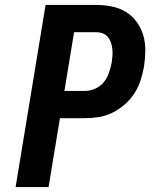

<svg xmlns="http://www.w3.org/2000/svg" viewBox="-20 -755 640 775"><path d="M43 0 164 -735H369Q402 -735 433 -728.5Q464 -722 489.5 -706Q515 -690 532.5 -665.5Q550 -641 558.5 -611.5Q567 -582 566.5 -549.5Q566 -517 561 -485Q556 -457 547 -429.5Q538 -402 522 -377.5Q506 -353 483 -333Q460 -313 433.5 -300Q407 -287 379 -282.5Q351 -278 323 -278H222L176 0ZM240 -388H323Q343 -388 364 -397Q385 -406 399 -423.5Q413 -441 420 -461.5Q427 -482 431 -503Q433 -516 434 -530Q435 -544 433.5 -557Q432 -570 428 -582.5Q424 -595 416 -605Q408 -615 395.5 -620Q383 -625 369 -625H279Z"/></svg>

Font: Iosevka SS04 XBd Ex
Style: Italic
Weight: 800
Width: 7
Italic angle: -9°
Monospace: yes
Designer: Belleve Invis
Foundry: Belleve Invis
Version: Version 19.0.0; ttfautohint (v1.8.4)